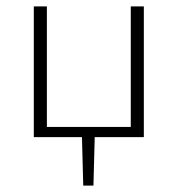

<svg xmlns="http://www.w3.org/2000/svg" viewBox="-20 -430 557 602"><path d="M431 -410V0H277L273 152H241L237 0H86V-410H127V-32H390V-410Z"/></svg>

Font: Ysabeau Infant Light
Style: Regular
Weight: 300
Designer: Christian Thalmann (Catharsis Fonts)
Version: Version 0.003